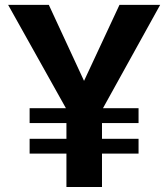

<svg xmlns="http://www.w3.org/2000/svg" viewBox="-20 -752 677 772"><path d="M390.1 0H247.1V-134.3H99.1V-193.8H247.1V-257.3H99.1V-316.9H245.1L12.7 -732.4H176.3L317.9 -426.8L460.4 -732.4H624L394 -316.9H537.1V-257.3H390.1V-193.8H537.1V-134.3H390.1Z"/></svg>

Font: Kumbh Sans
Style: Bold
Weight: 700
Version: Version 1.005